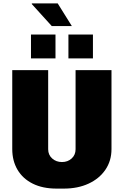

<svg xmlns="http://www.w3.org/2000/svg" viewBox="-20 -1098 727 1128"><path d="M312 10Q231 10 172.5 -19Q114 -48 83 -100.5Q52 -153 52 -222V-686H263V-221Q263 -188 286.5 -167Q310 -146 344 -146Q378 -146 401 -167Q424 -188 424 -221V-686H635V-222Q635 -153 599 -100.5Q563 -48 500 -19Q437 10 355 10ZM284 -945 166 -1075 168 -1078H319L402 -945ZM162 -755V-895H306V-755ZM382 -755V-895H526V-755Z"/></svg>

Font: Chivo Medium Black
Style: Regular
Weight: 900
Version: Version 2.002